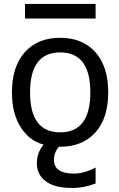

<svg xmlns="http://www.w3.org/2000/svg" viewBox="-20 -725 597 964"><path d="M130.9 -260.7Q130.9 -60.5 282.2 -60.5Q433.6 -60.5 433.6 -261.2Q433.6 -461.9 282.2 -461.9Q130.9 -461.9 130.9 -260.7ZM105.5 -631.8V-705.1H460V-631.8ZM343.8 218.8Q252.9 218.8 209 184.6Q165 150.4 165 95.7Q165 41 199.2 1Q128.9 -16.6 84.5 -85.4Q40 -154.3 40 -260.7Q40 -390.6 104.5 -462.9Q168.9 -535.2 281.7 -535.2Q394.5 -535.2 459 -462.9Q523.4 -390.6 523.4 -261.2Q523.4 -131.8 459 -60.1Q394.5 11.7 282.2 11.7H276.4Q250 41 251 78.1Q251 146.5 351.6 146.5Q402.3 146.5 460 116.2V196.3Q400.4 218.8 343.8 218.8Z"/></svg>

Font: Nasu
Style: Regular
Weight: 400
Designer: Ryoko NISHIZUKA (kana &amp; ideographs); Paul D. Hunt (Latin, Greek &amp; Cyrillic); Wenlong ZHANG (bopomofo); Sandoll C
Version: Version 2014.1215